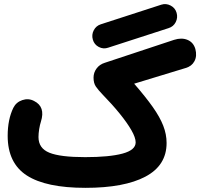

<svg xmlns="http://www.w3.org/2000/svg" viewBox="-20 -841 970 928"><path d="M428.7 -649.4Q421.9 -672.9 433.1 -694.6Q444.3 -716.3 467.3 -723.6L759.8 -818.4Q782.7 -825.7 804.7 -814.2Q826.7 -802.7 833.5 -779.3Q840.3 -755.9 829.3 -734.1Q818.4 -712.4 794.9 -705.1L502.4 -610.4Q479.5 -602.5 457.5 -614Q435.5 -625.5 428.7 -649.4ZM17.1 -184.6Q17.1 -263.7 44.4 -319.8Q58.1 -347.2 87.9 -357.2Q117.7 -367.2 144.5 -353Q200.7 -325.2 177.7 -252.9Q172.9 -238.3 169.4 -217Q166 -195.8 166 -178.7Q166 -124 218.8 -102.8Q271.5 -81.5 391.6 -81.5Q508.3 -81.5 572 -98.6Q635.7 -115.7 635.7 -152.8Q635.7 -175.8 615 -211.9Q594.2 -248 558.3 -292.2Q522.5 -336.4 476.6 -383.3Q454.6 -406.2 443.4 -422.6Q432.1 -439 432.1 -465.8Q432.1 -490.2 446.8 -510Q461.4 -529.8 486.8 -537.6L821.3 -648.4Q857.9 -660.2 886.5 -648.2Q915 -636.2 924.3 -604Q933.1 -570.3 919.9 -545.4Q906.7 -520.5 877 -512.2L628.4 -436.5Q683.6 -373 718.3 -324Q752.9 -274.9 769 -233.4Q785.2 -191.9 785.2 -149.9Q785.2 -41.5 682.9 12.7Q580.6 66.9 393.1 66.9Q202.1 66.9 109.6 7.1Q17.1 -52.7 17.1 -184.6Z"/></svg>

Font: Mikhak-DS1-FD ExtraBold
Style: Regular
Weight: 800
Designer: Amin Abedi
Version: Version 3.2